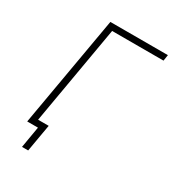

<svg xmlns="http://www.w3.org/2000/svg" viewBox="-199 -809 948 1052"><g transform="rotate(30 274.5 -282.5)"><path d="M63 0H131L108 135H147L177 -38H110L218 -662H543L549 -700H185Z"/></g></svg>

Font: Fixel Display 20240404 ExLight
Style: Italic
Weight: 200
Italic angle: -10°
Designer: AlfaBravo + MacPaw
Foundry: Kyrylo Tkachov, Marchela Mozhyna, Serhii Makarenko, Maria Weinstein, Zakhar Kryvoshyya
Version: Version 1.211;Glyphs 3.2 (3225)